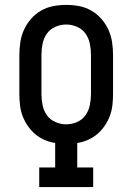

<svg xmlns="http://www.w3.org/2000/svg" viewBox="-20 -763 540 783"><path d="M140 0V-80H205V-180Q183 -183 161.5 -192.5Q140 -202 123 -216.5Q106 -231 93 -250Q80 -269 72 -290.5Q64 -312 61.5 -335Q59 -358 59 -380V-539Q59 -565 63 -591.5Q67 -618 78 -642Q89 -666 107 -686.5Q125 -707 148 -720Q171 -733 197 -738Q223 -743 250 -743Q277 -743 303 -738Q329 -733 352 -720Q375 -707 393 -686.5Q411 -666 422 -642Q433 -618 437 -591.5Q441 -565 441 -539V-380Q441 -358 438.5 -335Q436 -312 428 -290.5Q420 -269 407 -250Q394 -231 377 -216.5Q360 -202 338.5 -192.5Q317 -183 295 -180V-80H360V0ZM250 -256Q273 -256 294.5 -265.5Q316 -275 329 -293.5Q342 -312 346.5 -335Q351 -358 351 -380V-539Q351 -561 346.5 -584Q342 -607 329 -625.5Q316 -644 294.5 -653.5Q273 -663 250 -663Q227 -663 205.5 -653.5Q184 -644 171 -625.5Q158 -607 153.5 -584Q149 -561 149 -539V-380Q149 -358 153.5 -335Q158 -312 171 -293.5Q184 -275 205.5 -265.5Q227 -256 250 -256Z"/></svg>

Font: Iosevka Curly Slab Medium
Style: Regular
Weight: 500
Monospace: yes
Designer: Belleve Invis
Foundry: Belleve Invis
Version: Version 22.1.2; ttfautohint (v1.8.4)